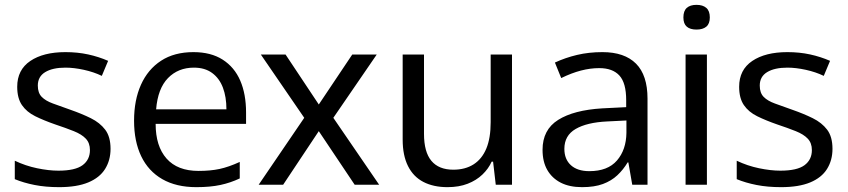

<svg xmlns="http://www.w3.org/2000/svg" viewBox="-20 -762 3498 792"><path d="M436 -148Q436 -101 413.5 -65Q391 -29 344 -9.5Q297 10 224 10Q168 10 122.5 1Q77 -8 41 -23V-99Q85 -78 133 -68Q181 -58 221 -58Q290 -58 320.5 -80.5Q351 -103 351 -143Q351 -172 334 -190Q317 -208 284.5 -221Q252 -234 207 -249Q161 -265 125.5 -282.5Q90 -300 70.5 -328.5Q51 -357 51 -404Q51 -474 105 -510.5Q159 -547 250 -547Q300 -547 343.5 -537.5Q387 -528 426 -511L400 -449Q367 -465 326 -474Q285 -483 250 -483Q197 -483 166.5 -464.5Q136 -446 136 -409Q136 -379 152 -362.5Q168 -346 198.5 -335Q229 -324 271 -309Q317 -293 354.5 -274.5Q392 -256 414 -227Q436 -198 436 -148Z M778 -547Q850 -547 898.5 -516Q947 -485 971 -429.5Q995 -374 995 -298V-251H622Q622 -159 667 -108Q712 -57 799 -57Q848 -57 885.5 -65Q923 -73 969 -94V-26Q931 -8 889 1Q847 10 790 10Q707 10 649.5 -23Q592 -56 562.5 -117.5Q533 -179 533 -264Q533 -349 561.5 -412.5Q590 -476 644.5 -511.5Q699 -547 778 -547ZM780 -483Q715 -483 673 -440Q631 -397 624 -311H914Q914 -362 899.5 -400.5Q885 -439 855 -461Q825 -483 780 -483Z M1235 -276 1056 -537H1158L1295 -331L1433 -537H1534L1355 -276L1544 0H1443L1295 -221L1148 0H1047Z M2092 -537V0H2025L2014 -95H2008Q1995 -66 1970 -42Q1945 -18 1909 -4Q1873 10 1826 10Q1768 10 1726.5 -11.5Q1685 -33 1663 -77Q1641 -121 1641 -186V-537H1729V-210Q1729 -135 1759.5 -98.5Q1790 -62 1850 -62Q1899 -62 1933.5 -84Q1968 -106 1986 -149Q2004 -192 2004 -258V-537Z M2465 -547Q2556 -547 2603.5 -499.5Q2651 -452 2651 -355V0H2588L2572 -92H2569Q2551 -62 2526.5 -39Q2502 -16 2467 -3Q2432 10 2381 10Q2329 10 2293 -8.5Q2257 -27 2237.5 -61Q2218 -95 2218 -144Q2218 -227 2282.5 -267.5Q2347 -308 2464 -315L2563 -320V-349Q2563 -420 2535 -450.5Q2507 -481 2452 -481Q2415 -481 2376.5 -471Q2338 -461 2295 -440L2269 -504Q2312 -524 2360.5 -535.5Q2409 -547 2465 -547ZM2484 -261Q2401 -257 2354.5 -230Q2308 -203 2308 -148Q2308 -105 2335 -80.5Q2362 -56 2411 -56Q2487 -56 2525 -100Q2563 -144 2564 -214V-265Z M2896 -537V0H2808V-537ZM2853 -742Q2879 -742 2893.5 -729.5Q2908 -717 2908 -690Q2908 -664 2893.5 -652Q2879 -640 2853 -640Q2827 -640 2813 -652Q2799 -664 2799 -690Q2799 -717 2813 -729.5Q2827 -742 2853 -742Z M3414 -148Q3414 -101 3391.5 -65Q3369 -29 3322 -9.5Q3275 10 3202 10Q3146 10 3100.5 1Q3055 -8 3019 -23V-99Q3063 -78 3111 -68Q3159 -58 3199 -58Q3268 -58 3298.5 -80.5Q3329 -103 3329 -143Q3329 -172 3312 -190Q3295 -208 3262.5 -221Q3230 -234 3185 -249Q3139 -265 3103.5 -282.5Q3068 -300 3048.5 -328.5Q3029 -357 3029 -404Q3029 -474 3083 -510.5Q3137 -547 3228 -547Q3278 -547 3321.5 -537.5Q3365 -528 3404 -511L3378 -449Q3345 -465 3304 -474Q3263 -483 3228 -483Q3175 -483 3144.5 -464.5Q3114 -446 3114 -409Q3114 -379 3130 -362.5Q3146 -346 3176.5 -335Q3207 -324 3249 -309Q3295 -293 3332.5 -274.5Q3370 -256 3392 -227Q3414 -198 3414 -148Z"/></svg>

Font: Noto Sans Hebrew Thin
Style: Regular
Weight: 400
Version: Version 3.001